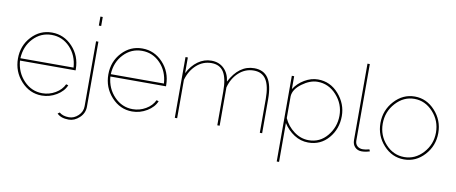

<svg xmlns="http://www.w3.org/2000/svg" viewBox="-77 -1066 3837 1615"><g transform="rotate(10 1841.5 -258.5)"><path d="M296 10Q193 10 119.5 -70.5Q46 -151 46 -263Q46 -373 117.5 -450Q189 -527 291 -527Q394 -527 467 -449Q540 -371 541 -259V-248H66Q74 -147 140 -78.5Q206 -10 297 -10Q357 -10 409 -40.5Q461 -71 483 -119L502 -114Q481 -61 422 -25.5Q363 10 296 10ZM66 -268H520Q513 -372 448.5 -439.5Q384 -507 292 -507Q200 -507 135.5 -439Q71 -371 66 -268Z M668 -653V-730H688V-653ZM455 136 471 124Q501 150 554 150Q597 150 632.5 116.5Q668 83 668 36V-519H688V36Q688 92 646 131Q604 170 555 170Q489 170 455 136Z M1068 10Q965 10 891.5 -70.5Q818 -151 818 -263Q818 -373 889.5 -450Q961 -527 1063 -527Q1166 -527 1239 -449Q1312 -371 1313 -259V-248H838Q846 -147 912 -78.5Q978 -10 1069 -10Q1129 -10 1181 -40.5Q1233 -71 1255 -119L1274 -114Q1253 -61 1194 -25.5Q1135 10 1068 10ZM838 -268H1292Q1285 -372 1220.5 -439.5Q1156 -507 1064 -507Q972 -507 907.5 -439Q843 -371 838 -268Z M2178 0H2158V-289Q2158 -400 2124 -453.5Q2090 -507 2019 -507Q1946 -507 1891 -457Q1836 -407 1815 -327V0H1795V-289Q1795 -402 1761.5 -454.5Q1728 -507 1657 -507Q1585 -507 1530 -458Q1475 -409 1452 -328V0H1432V-519H1452V-385Q1486 -452 1538.5 -489.5Q1591 -527 1653 -527Q1718 -527 1760.5 -486Q1803 -445 1811 -376Q1889 -527 2019 -527Q2100 -527 2139 -468.5Q2178 -410 2178 -289Z M2360 -119V213H2340V-519H2360V-409Q2393 -461 2449 -494Q2505 -527 2563 -527Q2669 -527 2741 -444.5Q2813 -362 2813 -258Q2813 -148 2745.5 -69Q2678 10 2572 10Q2507 10 2451.5 -26Q2396 -62 2360 -119ZM2793 -258Q2793 -357 2725.5 -432Q2658 -507 2563 -507Q2499 -507 2431.5 -457.5Q2364 -408 2360 -348V-161Q2389 -96 2447 -53Q2505 -10 2572 -10Q2669 -10 2731 -85.5Q2793 -161 2793 -258Z M2949 -730H2969V-77Q2969 -48 2987 -31Q3005 -14 3035 -14Q3059 -14 3090 -23L3097 -7Q3061 5 3028 5Q2993 5 2971 -17.5Q2949 -40 2949 -77Z M3215.5 -69.5Q3143 -149 3143 -258Q3143 -367 3216 -447Q3289 -527 3390 -527Q3491 -527 3564 -447Q3637 -367 3637 -258Q3637 -149 3564.5 -69.5Q3492 10 3390 10Q3288 10 3215.5 -69.5ZM3163 -256Q3163 -155 3229.5 -82.5Q3296 -10 3389 -10Q3482 -10 3549.5 -84Q3617 -158 3617 -259Q3617 -360 3549.5 -433.5Q3482 -507 3390 -507Q3298 -507 3230.5 -432.5Q3163 -358 3163 -256Z"/></g></svg>

Font: Raleway-v4020 Thin
Style: Regular
Weight: 250
Designer: Matt McInerney, Pablo Impallari, Rodrigo Fuenzalida
Foundry: Matt McInerney, Pablo Impallari, Rodrigo Fuenzalida
Version: Version 4.020;PS 004.020;hotconv 1.0.88;makeotf.lib2.5.64775